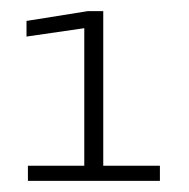

<svg xmlns="http://www.w3.org/2000/svg" viewBox="-20 -699 338 344"><path d="M30 -375H266.5V-402H165V-679H137L27.5 -661.5V-633.5L131 -648.5V-402H30Z"/></svg>

Font: Anybody UltraCondensed Thin Light
Style: Regular
Weight: 300
Version: Version 1.111